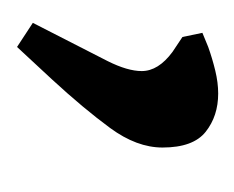

<svg xmlns="http://www.w3.org/2000/svg" viewBox="-46 -114 282 231"><g transform="rotate(90 95.5 2.0)"><path d="M36 123 7 104 53 14Q65 -10 65 -27Q65 -47 42 -64L24 -76L19 -100L36 -107Q50 -112 64.5 -115.5Q79 -119 92 -119Q119 -119 138 -104Q157 -89 157 -52Q157 -21 133.5 11Q110 43 75 81Z"/></g></svg>

Font: Gabriela
Style: Regular
Weight: 400
Designer: Eduardo Rodriguez Tunni
Foundry: Eduardo Rodriguez Tunni
Version: Version 2.001;gftools[0.9.26]